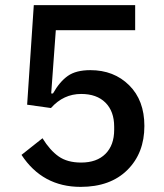

<svg xmlns="http://www.w3.org/2000/svg" viewBox="-20 -718 640 750"><path d="M508 -698V-600H198L180 -353H187Q213 -399 245 -421.5Q277 -444 333 -444Q425 -444 484.5 -385Q544 -326 544 -226Q544 -120 477.5 -54Q411 12 295 12Q146 12 64 -113L146 -178Q175 -131 209 -107Q243 -83 297 -83Q358 -83 392 -117Q426 -151 426 -211V-223Q426 -283 392 -317Q358 -351 297 -351Q228 -351 179 -296L86 -309L112 -698Z"/></svg>

Font: IBM Plex Sans Medm
Style: Regular
Weight: 500
Designer: Mike Abbink, Paul van der Laan, Pieter van Rosmalen
Foundry: Bold Monday
Version: Version 3.005